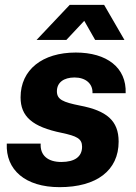

<svg xmlns="http://www.w3.org/2000/svg" viewBox="-20 -763 563 793"><path d="M226 10C379 10 470 -59 470 -178C470 -265 420 -306 310 -327C240 -341 215 -352 215 -386C215 -422 243 -443 288 -443C334 -443 364 -417 362 -378H499C503 -484 421 -546 293 -546C155 -546 65 -475 65 -361C65 -282 113 -239 236 -214C296 -201 319 -191 319 -157C319 -116 289 -94 233 -94C178 -94 145 -121 148 -170H8C3 -62 84 10 226 10ZM131 -598H254L328 -677L373 -598H494L410 -743H268Z"/></svg>

Font: Mona Sans
Style: Bold Italic
Weight: 700
Italic angle: -11.7°
Designer: Deni Anggara
Foundry: GitHub
Version: Version 2.000;Glyphs 3.2.3 (3260)